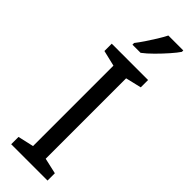

<svg xmlns="http://www.w3.org/2000/svg" viewBox="-312 -954 964 964"><g transform="rotate(45 169.5 -472.0)"><path d="M298 0H40V-52L124 -71V-642L40 -662V-714H298V-662L214 -642V-71L298 -52ZM318 -934Q306 -916 281 -887.5Q256 -859 227.5 -830.5Q199 -802 175 -784H117V-796Q132 -815 149.5 -841Q167 -867 184 -894.5Q201 -922 212 -944H318Z"/></g></svg>

Font: Noto Sans Masaram Gondi
Style: Regular
Weight: 400
Designer: Ek Type & Mukund Gokhale
Foundry: Ek Type
Version: Version 1.004; ttfautohint (v1.8.4.7-5d5b)